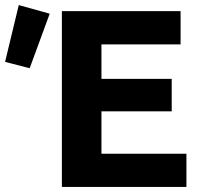

<svg xmlns="http://www.w3.org/2000/svg" viewBox="-23 -737 790 757"><path d="M221 0V-693H689V-562H377V-426H654V-298H377V-131H712V0ZM94 -468 -3 -493 51 -717 173 -683Z"/></svg>

Font: Ubuntu Sans ExtraBold
Style: Regular
Weight: 800
Designer: Dalton Maag Ltd
Foundry: Dalton Maag Ltd
Version: Version 1.006; ttfautohint (v1.8.4.7-5d5b)